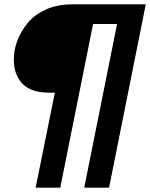

<svg xmlns="http://www.w3.org/2000/svg" viewBox="-20 -762 695 889"><path d="M485 107H370L522 -651H411L259 107H145L234 -333H206Q124 -333 84 -374.5Q44 -416 44 -486Q44 -576 108.5 -656Q138.5 -693 191.5 -717.5Q244.5 -742 318 -742H655Z"/></svg>

Font: Argentum Sans SemiBold
Style: Italic
Weight: 600
Italic angle: -11°
Designer: Julieta Ulanovsky (font), Cristiano Sobral (main changes and remaster)
Foundry: Julieta Ulanovsky (font), Cristiano Sobral (main changes and remaster)
Version: Version 2.007;June 15, 2022;FontCreator 14.0.0.2814 64-bit; 